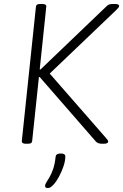

<svg xmlns="http://www.w3.org/2000/svg" viewBox="-20 -722 620 967"><path d="M110 2Q88 2 90 -13L161 -688Q162 -696 167 -699Q172 -702 184 -702H192Q215 -702 213 -688L180 -372H184L515 -689Q524 -698 531.5 -700Q539 -702 550 -702H558Q569 -702 574.5 -699.5Q580 -697 580 -692Q580 -688 576.5 -683.5Q573 -679 567 -673L209 -331V-376L513 -28Q518 -22 521.5 -17.5Q525 -13 525 -9Q525 -4 519.5 -1Q514 2 502 2H495Q484 2 476.5 -0.5Q469 -3 463 -9L180 -334H176L142 -12Q141 -4 136 -1Q131 2 118 2ZM222 225Q216 225 211.5 223Q207 221 207 214Q207 207 213.5 196.5Q220 186 229.5 170Q239 154 247.5 129.5Q256 105 260 69Q261 59 267.5 55Q274 51 286 51Q309 51 309 66Q309 88 300 115Q291 142 277.5 167Q264 192 249 208.5Q234 225 222 225Z"/></svg>

Font: Asap ExtraLight
Style: Italic
Weight: 250
Italic angle: -6°
Version: Version 3.001